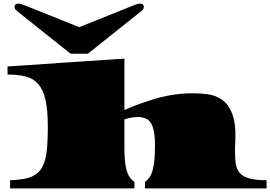

<svg xmlns="http://www.w3.org/2000/svg" viewBox="-20 -1056 1514 1076"><path d="M36.6 0V-45.9Q80.1 -47.4 113.3 -53.2Q178.7 -64.9 208 -105.5Q222.7 -126 232.4 -159.2Q241.2 -191.4 244.6 -237.1Q248 -282.7 248 -343.8Q248 -436.5 235.4 -494.1Q222.7 -551.8 195.3 -584Q168 -615.7 125.2 -627Q82.5 -638.2 22 -638.2V-683.6L677.2 -727.5V-439.5Q765.1 -478.5 861.8 -505.9Q958.5 -533.2 1061.5 -533.2Q1101.6 -533.2 1142.6 -528.1Q1183.6 -522.9 1220.7 -499.5Q1244.1 -484.4 1261.7 -458.5Q1278.8 -432.1 1289.1 -393.1Q1299.3 -354 1299.3 -298.8Q1299.3 -289.6 1299.1 -280.3Q1298.8 -271 1298.3 -261.2Q1296.9 -241.7 1296.9 -218.8Q1296.9 -190.4 1298.3 -166Q1299.3 -142.1 1304.9 -122.8Q1310.5 -103.5 1321.3 -89.4Q1354 -45.9 1474.1 -45.9V0H792.5V-37.1Q824.2 -57.6 836.4 -106Q848.6 -154.3 848.6 -238.3Q848.6 -311 835.7 -345.5Q822.8 -379.9 800.5 -390.1Q778.3 -400.4 751 -400.4Q733.9 -400.4 715.1 -396.7Q696.3 -393.1 677.2 -386.7V-229.5Q677.2 -144 689.7 -100.8Q702.1 -57.6 733.4 -37.1V0ZM375.5 -754.9 72.8 -996.1Q61.5 -1004.9 61.5 -1017.6Q61.5 -1024.4 65.9 -1030Q70.3 -1035.6 82 -1035.6Q90.3 -1035.6 97.9 -1033.4Q105.5 -1031.2 115.7 -1027.3L423.8 -903.8L731.9 -1027.3Q742.2 -1031.2 749.8 -1033.4Q757.3 -1035.6 765.6 -1035.6Q777.3 -1035.6 781.7 -1030Q786.1 -1024.4 786.1 -1017.6Q786.1 -1004.9 774.9 -996.1L472.2 -754.9Z"/></svg>

Font: Asset
Style: Regular
Weight: 400
Version: Version 1.003; ttfautohint (v1.8.4.7-5d5b)